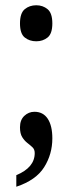

<svg xmlns="http://www.w3.org/2000/svg" viewBox="-20 -556 276 730"><path d="M118 -399Q92 -399 74 -413.5Q56 -428 56 -467Q56 -506 74 -521Q92 -536 118 -536Q143 -536 161 -521Q179 -506 179 -467Q179 -428 161 -413.5Q143 -399 118 -399ZM42 110Q112 81 112 26Q112 12 103.5 4Q95 -4 84 -12.5Q73 -21 64.5 -34.5Q56 -48 56 -72Q56 -100 72.5 -115.5Q89 -131 111 -131Q144 -131 161.5 -104.5Q179 -78 179 -30Q179 30 148 79.5Q117 129 42 154Z"/></svg>

Font: Noto Serif Ethiopic ExtraCondensed SemiBold
Style: Regular
Weight: 600
Width: 2
Designer: Monotype Design Team
Foundry: Monotype Imaging Inc.
Version: Version 2.102; ttfautohint (v1.8.4.7-5d5b)